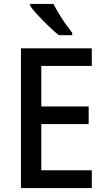

<svg xmlns="http://www.w3.org/2000/svg" viewBox="-20 -961 544 981"><path d="M449 0H87V-714H449V-624H191V-417H433V-327H191V-91H449ZM253 -941Q264 -919 281 -891Q298 -863 316.5 -837Q335 -811 349 -793V-781H281Q259 -798 229.5 -826.5Q200 -855 173.5 -883.5Q147 -912 134 -931V-941Z"/></svg>

Font: Noto Sans Gujarati UI SemiCondensed Medium
Style: Regular
Weight: 500
Width: 4
Designer: Jelle Bosma - Monotype Design Team, Universal Thirst
Foundry: Monotype Imaging Inc.
Version: Version 2.106; ttfautohint (v1.8.4.7-5d5b)